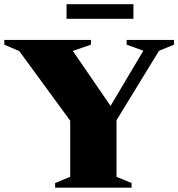

<svg xmlns="http://www.w3.org/2000/svg" viewBox="-35 -870 826 890"><path d="M54.5 -633 -15 -663V-685H386.5V-663L302.5 -634L499.5 -347L458 -346.5L629.5 -635L552 -663V-685H771.5V-663L702 -634.5L505 -312.5V-50.5L575 -21.5V0H220.5V-21.5L290.5 -50.5V-310.5ZM273.5 -783V-850.5H583.5V-783Z"/></svg>

Font: Newsreader 36pt ExtraBold
Style: Regular
Weight: 800
Designer: Hugues Gentile
Foundry: Production Type
Version: Version 1.003